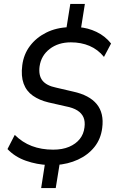

<svg xmlns="http://www.w3.org/2000/svg" viewBox="-20 -840 589 975"><path d="M189 115 210 -20 226 -2Q168 -4 112 -23.5Q56 -43 18 -83L55 -155Q93 -117 141.5 -98.5Q190 -80 250 -80Q297 -80 331 -94.5Q365 -109 385 -134Q405 -159 409 -193Q413 -223 404 -244Q395 -265 373 -279Q351 -293 314 -300L226 -320Q180 -331 147 -354Q114 -377 100 -415.5Q86 -454 93 -508Q100 -564 132 -606.5Q164 -649 215 -674.5Q266 -700 331 -702L316 -689L337 -820H411L390 -688L379 -702Q426 -699 470 -678Q514 -657 544 -619L508 -551Q477 -589 434.5 -607Q392 -625 340 -625Q276 -625 232.5 -591.5Q189 -558 181 -503Q175 -457 195.5 -431Q216 -405 265 -395L351 -375Q434 -357 471.5 -311Q509 -265 499 -190Q492 -134 459.5 -93.5Q427 -53 376 -29.5Q325 -6 263 -2L285 -21L263 115Z"/></svg>

Font: Nunito Sans 10pt SemiCondensed Medium
Style: Italic
Weight: 500
Width: 4
Italic angle: -9°
Designer: Vernon Adams
Foundry: Vernon Adams
Version: Version 3.101;gftools[0.9.27]